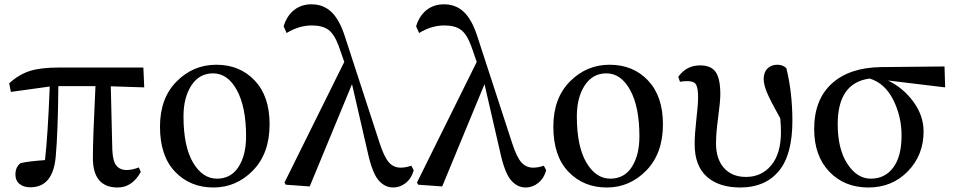

<svg xmlns="http://www.w3.org/2000/svg" viewBox="-20 -834 4320 869"><path d="M481.4 -443.4 488.3 -157.2Q490.2 -105.5 506.3 -85Q522.5 -64.5 553.7 -64.5Q578.1 -64.5 608.4 -76.2L617.2 -55.7Q578.1 14.6 512.7 14.6Q400.4 14.6 400.4 -119.1Q400.4 -208 412.1 -444.3H244.1Q242.2 -235.4 232.4 -127Q220.7 13.7 117.2 13.7Q86.9 13.7 68.4 -1.5Q49.8 -16.6 49.8 -43.9Q49.8 -78.1 73.2 -95.7Q103.5 -103.5 183.6 -109.4Q196.3 -217.8 205.1 -442.4L29.3 -418L21.5 -457Q64.5 -496.1 113.3 -512.2Q162.1 -528.3 245.1 -528.3H628.9L632.8 -438.5Z M946.3 14.6Q840.8 14.6 772.5 -56.6Q704.1 -127.9 704.1 -260.7Q704.1 -389.6 779.3 -465.3Q854.5 -541 959 -541Q1065.4 -541 1132.8 -469.7Q1200.2 -398.4 1200.2 -271.5Q1200.2 -139.6 1125 -62.5Q1049.8 14.6 946.3 14.6ZM961.9 -25.4Q1025.4 -25.4 1059.6 -78.6Q1093.8 -131.8 1093.8 -216.8Q1093.8 -349.6 1052.2 -425.8Q1010.7 -502 944.3 -502Q881.8 -502 846.2 -447.3Q810.5 -392.6 810.5 -307.6Q810.5 -171.9 853.5 -98.6Q896.5 -25.4 961.9 -25.4Z M1841.8 -84 1852.5 -63.5Q1842.8 -27.3 1816.9 -6.3Q1791 14.6 1759.8 14.6Q1721.7 14.6 1693.4 -18.1Q1665 -50.8 1644.5 -143.6L1573.2 -453.1L1381.8 9.8L1273.4 2L1267.6 -7.8L1538.1 -553.7L1513.7 -624Q1493.2 -679.7 1466.3 -699.2Q1439.5 -718.8 1391.6 -718.8Q1333 -718.8 1277.3 -684.6L1263.7 -714.8Q1278.3 -762.7 1311 -788.6Q1343.8 -814.5 1389.6 -814.5Q1443.4 -814.5 1480 -779.8Q1516.6 -745.1 1541 -668.9L1698.2 -186.5Q1718.8 -123 1740.2 -99.1Q1761.7 -75.2 1793 -75.2Q1816.4 -75.2 1841.8 -84Z M2441.4 -84 2452.1 -63.5Q2442.4 -27.3 2416.5 -6.3Q2390.6 14.6 2359.4 14.6Q2321.3 14.6 2293 -18.1Q2264.6 -50.8 2244.1 -143.6L2172.9 -453.1L1981.4 9.8L1873 2L1867.2 -7.8L2137.7 -553.7L2113.3 -624Q2092.8 -679.7 2065.9 -699.2Q2039.1 -718.8 1991.2 -718.8Q1932.6 -718.8 1877 -684.6L1863.3 -714.8Q1877.9 -762.7 1910.6 -788.6Q1943.4 -814.5 1989.3 -814.5Q2043 -814.5 2079.6 -779.8Q2116.2 -745.1 2140.6 -668.9L2297.9 -186.5Q2318.4 -123 2339.8 -99.1Q2361.3 -75.2 2392.6 -75.2Q2416 -75.2 2441.4 -84Z M2726.6 14.6Q2621.1 14.6 2552.7 -56.6Q2484.4 -127.9 2484.4 -260.7Q2484.4 -389.6 2559.6 -465.3Q2634.8 -541 2739.3 -541Q2845.7 -541 2913.1 -469.7Q2980.5 -398.4 2980.5 -271.5Q2980.5 -139.6 2905.3 -62.5Q2830.1 14.6 2726.6 14.6ZM2742.2 -25.4Q2805.7 -25.4 2839.8 -78.6Q2874 -131.8 2874 -216.8Q2874 -349.6 2832.5 -425.8Q2791 -502 2724.6 -502Q2662.1 -502 2626.5 -447.3Q2590.8 -392.6 2590.8 -307.6Q2590.8 -171.9 2633.8 -98.6Q2676.8 -25.4 2742.2 -25.4Z M3057.6 -463.9 3049.8 -486.3Q3086.9 -538.1 3148.4 -538.1Q3199.2 -538.1 3219.7 -507.3Q3240.2 -476.6 3240.2 -408.2Q3240.2 -375 3230.5 -303.2Q3220.7 -231.4 3220.7 -185.5Q3220.7 -114.3 3256.8 -73.7Q3293 -33.2 3356.4 -33.2Q3426.8 -33.2 3470.7 -85.9Q3514.6 -138.7 3514.6 -236.3Q3514.6 -263.7 3511.7 -297.9Q3465.8 -379.9 3451.2 -415.5Q3436.5 -451.2 3436.5 -476.6Q3436.5 -506.8 3453.6 -523.9Q3470.7 -541 3498 -541Q3523.4 -541 3539.1 -525.4Q3566.4 -415 3566.4 -287.1Q3566.4 -132.8 3504.4 -59.1Q3442.4 14.6 3331.1 14.6Q3233.4 14.6 3178.7 -34.7Q3124 -84 3124 -181.6Q3124 -225.6 3131.8 -294.4Q3139.6 -363.3 3139.6 -391.6Q3139.6 -435.5 3130.4 -451.2Q3121.1 -466.8 3091.8 -466.8Q3071.3 -466.8 3057.6 -463.9Z M3920.9 -25.4Q3985.4 -25.4 4022.9 -75.7Q4060.5 -126 4060.5 -220.7Q4060.5 -307.6 4022.5 -382.8Q3984.4 -458 3916 -478.5Q3771.5 -459 3771.5 -272.5Q3771.5 -159.2 3815.4 -92.3Q3859.4 -25.4 3920.9 -25.4ZM4257.8 -438.5 3999 -469.7Q4069.3 -435.5 4114.7 -372.6Q4160.2 -309.6 4160.2 -239.3Q4160.2 -131.8 4088.9 -58.6Q4017.6 14.6 3910.2 14.6Q3801.8 14.6 3733.4 -57.1Q3665 -128.9 3665 -250Q3665 -382.8 3744.6 -455.6Q3824.2 -528.3 3967.8 -530.3L4254.9 -533.2Z"/></svg>

Font: Bpmf Zihi Serif SemiBold
Style: SemiBold
Weight: 600
Foundry: But Ko
Version: Version 1.320